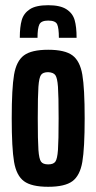

<svg xmlns="http://www.w3.org/2000/svg" viewBox="-20 -709 370 737"><path d="M25 -255Q25 -370 34 -422.5Q43 -475 72 -496.5Q101 -518 165 -518Q229 -518 258 -496.5Q287 -475 296 -422.5Q305 -370 305 -255Q305 -140 296 -87.5Q287 -35 258 -13.5Q229 8 165 8Q101 8 72 -13.5Q43 -35 34 -87.5Q25 -140 25 -255ZM205 -255Q205 -342 202.5 -376Q200 -410 192.5 -420.5Q185 -431 165 -432Q145 -432 137.5 -421.5Q130 -411 127.5 -376.5Q125 -342 125 -255Q125 -168 127.5 -133.5Q130 -99 137.5 -88.5Q145 -78 165 -78Q185 -78 192.5 -88.5Q200 -99 202.5 -133.5Q205 -168 205 -255ZM274 -564H206Q206 -601 199.5 -615.5Q193 -630 165 -630Q138 -630 131 -615Q124 -600 124 -564H56Q56 -606 63.5 -632Q71 -658 94.5 -673.5Q118 -689 165 -689Q211 -689 235 -673.5Q259 -658 266.5 -632Q274 -606 274 -564Z"/></svg>

Font: Saira Ultra Condensed
Style: Bold
Weight: 700
Width: 1
Designer: Hector Gatti with collaboration of the Omnibus-Type team
Foundry: Omnibus-Type
Version: Version 1.001; ttfautohint (v1.8)